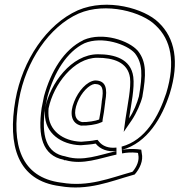

<svg xmlns="http://www.w3.org/2000/svg" viewBox="-20 -666 768 821"><path d="M46 -239C12 -45 54 107 237 130C357 151 453 109 546 83L556 80C577 56 594 22 586 -12L584 -26L568 -28C545 -30 523 -29 501 -25C611 -55 673 -164 706 -266C748 -402 728 -504 658 -570C598 -629 439 -676 313 -622C179 -562 76 -408 46 -239ZM61 -239C90 -404 190 -552 316 -608C434 -659 589 -614 645 -558C712 -496 731 -400 691 -268C658 -167 601 -66 500 -39L502 -10C522 -14 542 -15 563 -13L570 -12L571 -7V-6C577 20 565 46 548 67L545 69C451 95 358 135 243 115H242C69 93 27 -48 61 -239ZM158 -204C141 -85 161 -1 252 17L254 19H260C335 40 405 11 478 -5V-35C445 -31 418 -41 402 -62L397 -68L389 -67C371 -63 351 -62 328 -60H326C249 -63 187 -108 187 -182V-183C187 -188 187 -197 188 -207ZM158 -204H188C209 -304 295 -419 396 -419C463 -419 527 -401 536 -333C541 -290 526 -221 517 -160L509 -102L544 -153C564 -183 582 -224 589 -253V-254C605 -346 607 -401 570 -448V-449H569C532 -492 420 -531 337 -495L336 -494C253 -454 197 -360 168 -254C164 -235 161 -220 158 -204ZM173 -204C176 -220 179 -235 183 -253C211 -356 266 -445 341 -481C416 -513 523 -477 557 -438C590 -395 590 -346 574 -254C567 -227 551 -187 532 -160C541 -220 556 -290 550 -337C540 -415 468 -434 399 -434C285 -434 194 -308 173 -204ZM173 -205C172 -196 171 -187 172 -179C172 -96 242 -48 323 -45H326C350 -47 369 -48 389 -52C409 -27 441 -16 478 -20C402 -3 336 25 264 4H262L261 3C176 -11 156 -86 173 -205ZM297 -231C277 -182 284 -139 326 -129H327H328C354 -128 390 -133 408 -141L418 -145L419 -155C422 -171 427 -200 430 -230V-232C440 -288 433 -321 388 -322H387H386C351 -318 315 -277 297 -231ZM311 -228C328 -271 361 -304 385 -307C418 -306 425 -288 415 -232V-230C412 -199 407 -171 404 -155C390 -149 354 -143 331 -144C300 -151 293 -182 311 -228Z"/></svg>

Font: Snowfall
Style: BlkOlObl
Weight: 900
Designer: Jasper
Foundry: Cannot Into Space Fonts
Version: Version 0.9